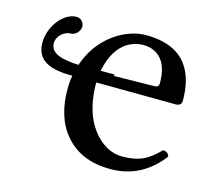

<svg xmlns="http://www.w3.org/2000/svg" viewBox="-73 -523 680 619"><g transform="rotate(15 267.0 -213.5)"><path d="M492 -93C455 -55 426 -39 368 -39C332 -39 290 -60 259 -111C239 -144 227 -190 227 -248L493 -246C505 -246 512 -252 512 -263C512 -347 482 -437 343 -437C274 -437 189 -385 157 -288C104 -290 62 -300 62 -335C62 -360 86 -379 106 -379C124 -379 137 -396 137 -410C137 -426 124 -436 111 -436C70 -436 26 -384 26 -327C26 -265 77 -249 145 -249H147C144 -234 143 -219 143 -202C143 -146 157 -92 190 -54C224 -14 271 10 343 10C419 10 473 -25 513 -77C510 -87 504 -92 492 -93ZM231 -288C252 -395 319 -404 343 -404C381 -404 426 -383 426 -299C426 -290 422 -285 411 -285L277 -283V-288Z"/></g></svg>

Font: Libertinus Serif
Style: Regular
Weight: 400
Designer: Philipp H. Poll, Khaled Hosny
Foundry: Caleb Maclennan
Version: Version 7.050;RELEASE